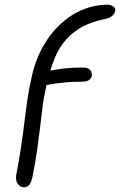

<svg xmlns="http://www.w3.org/2000/svg" viewBox="-20 -780 508 813"><path d="M81 13Q65 13 54.5 -2.5Q44 -18 50 -46Q60 -99 66.5 -140Q73 -181 77.5 -216Q82 -251 86 -284.5Q90 -318 95.5 -355.5Q101 -393 111 -439Q126 -517 158.5 -576.5Q191 -636 235 -677Q279 -718 330 -739Q381 -760 435 -760Q447 -760 458.5 -753.5Q470 -747 468 -733Q465 -722 455 -713Q445 -704 427 -700Q361 -687 317 -660Q273 -633 245 -594Q217 -555 201 -505Q197 -493 193 -481Q225 -487 259 -491Q293 -494 332 -494Q347 -494 355.5 -488.5Q364 -483 367 -475Q370 -467 369 -458Q366 -447 356 -440.5Q346 -434 327 -434Q288 -434 261.5 -431.5Q235 -429 217.5 -426.5Q200 -424 188 -422Q182 -420 177 -420Q174 -408 172 -396Q164 -360 159.5 -322.5Q155 -285 150 -242Q145 -199 137.5 -146.5Q130 -94 117 -29Q111 -4 102.5 4.5Q94 13 81 13Z"/></svg>

Font: Shantell Sans Light Light
Style: Italic
Weight: 300
Italic angle: -11°
Version: Version 1.008;[ac192a2d6]